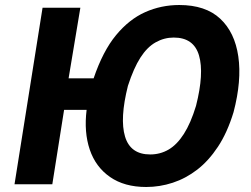

<svg xmlns="http://www.w3.org/2000/svg" viewBox="-20 -736 1001 767"><path d="M564 11Q477 11 419.5 -29Q362 -69 338.5 -138.5Q315 -208 326 -297H236L189 0H38L150 -705H301L254 -423H354Q391 -532 443.5 -595.5Q496 -659 560 -687.5Q624 -716 696 -716Q801 -716 859.5 -661.5Q918 -607 932 -510.5Q946 -414 913 -288Q888 -206 850.5 -149.5Q813 -93 767.5 -58Q722 -23 670 -6Q618 11 564 11ZM580 -119Q620 -119 653.5 -138.5Q687 -158 714.5 -201Q742 -244 763 -313Q796 -443 775 -514.5Q754 -586 674 -586Q636 -586 602 -567Q568 -548 541 -506Q514 -464 491 -393Q458 -262 479.5 -190.5Q501 -119 580 -119Z"/></svg>

Font: Nunito Sans 7pt Condensed ExtraBold
Style: Italic
Weight: 800
Width: 3
Italic angle: -9°
Designer: Vernon Adams
Foundry: Vernon Adams
Version: Version 3.101;gftools[0.9.27]